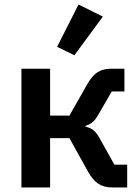

<svg xmlns="http://www.w3.org/2000/svg" viewBox="-20 -824 617 844"><path d="M307.1 -581.1 231 -618.2 325.2 -804.2 432.1 -751ZM74.2 0V-522H200.2V-315.9H285.2L363.8 -454.1Q385.3 -491.7 409.2 -506.8Q433.1 -522 470.2 -522H526.9V-421.9H471.2L414.1 -323.2Q400.4 -298.3 387.5 -287.4Q374.5 -276.4 356 -271V-267.1Q375.5 -263.2 389.9 -252.2Q404.3 -241.2 417 -217.8L482.9 -100.1H539.1V0H473.1Q437 0 412.4 -16.1Q387.7 -32.2 366.2 -70.8L285.2 -216.8H200.2V0Z"/></svg>

Font: Anuphan SemiBold
Style: Bold
Weight: 600
Designer: Mike Abbink, Paul van der Laan, Pieter van Rosmalen, Mint Tantisuwanna
Foundry: Bold Monday; Cadson Demak
Version: Version 3.002;hotconv 1.0.109;makeotfexe 2.5.65596